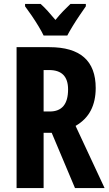

<svg xmlns="http://www.w3.org/2000/svg" viewBox="-20 -953 552 973"><path d="M230 -714Q465 -714 465 -507Q465 -441 440 -393Q415 -345 363 -315L510 0H360L242 -280H201V0H64V-714ZM229 -598H201V-388H232Q325 -388 325 -500Q325 -598 229 -598ZM201 -773Q192 -792 175.5 -819.5Q159 -847 140.5 -874Q122 -901 107 -921V-933H186Q203 -918 222 -897Q241 -876 261 -852Q283 -879 300.5 -897Q318 -915 337 -933H415V-921Q401 -901 383 -874.5Q365 -848 348.5 -821Q332 -794 321 -773Z"/></svg>

Font: Noto Sans Khmer UI ExtraCondensed
Style: Bold
Weight: 700
Width: 2
Designer: Danh Hong and the Monotype Design Team
Foundry: Monotype Imaging Inc.
Version: Version 2.002; ttfautohint (v1.8.4.7-5d5b)